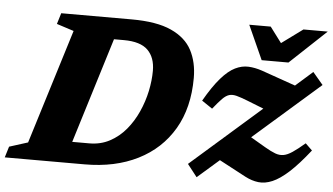

<svg xmlns="http://www.w3.org/2000/svg" viewBox="-78 -815 1583 914"><g transform="rotate(5 713.0 -357.5)"><path d="M247 -628 165 -654.5 181 -707H517.5Q637.5 -707 707.2 -675.2Q777 -643.5 806.8 -586.8Q836.5 -530 836.5 -455Q836.5 -312.5 776.8 -210.8Q717 -109 608.5 -54.5Q500 0 354.5 0H-27L-11 -52.5L77.5 -80.5ZM368 -101.5Q422 -101.5 465.5 -124.8Q509 -148 541.8 -187.2Q574.5 -226.5 596.2 -275Q618 -323.5 628.8 -374.5Q639.5 -425.5 639.5 -472Q639.5 -535.5 604 -570.5Q568.5 -605.5 489 -605.5H442L286.5 -101.5ZM844.5 -45 1179 -338.5 1099 -370Q1067 -382.5 1047 -387.8Q1027 -393 1011.5 -388.5Q996 -384 979 -366.8Q962 -349.5 936 -317L885.5 -351Q926 -421.5 960.8 -461.2Q995.5 -501 1027.8 -516.8Q1060 -532.5 1091.5 -531Q1123 -529.5 1157 -518L1319.5 -461L1401 -533L1450 -475L1133 -197.5L1204 -156Q1233 -139 1253.8 -131.2Q1274.5 -123.5 1293.5 -126.8Q1312.5 -130 1336 -145.8Q1359.5 -161.5 1394.5 -191.5L1427 -160Q1373.5 -92 1330.8 -53Q1288 -14 1252.5 1Q1217 16 1185.5 12.2Q1154 8.5 1122.5 -8L994.5 -76L891 14.5ZM1452.5 -730.5 1279 -567.5H1151L1077.5 -730.5H1180L1235.5 -656.5L1336.5 -730.5Z"/></g></svg>

Font: Newsreader Caption
Style: Bold Italic
Weight: 700
Italic angle: -17°
Designer: Hugues Gentile
Foundry: Production Type
Version: Version 1.001